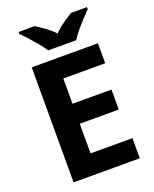

<svg xmlns="http://www.w3.org/2000/svg" viewBox="-168 -1027 897 1120"><g transform="rotate(-20 280.0 -467.0)"><path d="M501 0H90V-714H501V-590H241V-433H483V-309H241V-125H501ZM214 -774Q200 -797 177.5 -824Q155 -851 131.5 -877Q108 -903 89 -921V-934H188Q214 -918 244 -896.5Q274 -875 300 -848Q326 -875 357 -896.5Q388 -918 414 -934H513V-921Q495 -903 471 -877Q447 -851 424.5 -824Q402 -797 388 -774Z"/></g></svg>

Font: Noto Sans Cham
Style: Regular
Weight: 400
Designer: Monotype Design Team
Foundry: Monotype Imaging Inc.
Version: Version 2.002